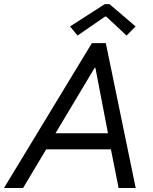

<svg xmlns="http://www.w3.org/2000/svg" viewBox="-59 -934 759 954"><path d="M397.5 -719.7H466.8L615.2 0H530.3L492.2 -191.9H170.4L55.7 0H-39.1ZM289.1 -802.7 461.9 -913.6H484.9L614.7 -802.7L569.8 -757.3L468.8 -851.6H462.9L326.2 -757.3ZM477.5 -272 415 -596.7H411.1L216.8 -272Z"/></svg>

Font: Reddit Sans Chocolate
Style: Italic
Weight: 400
Italic angle: -11.25°
Designer: Stephen Hutchings
Version: Version 1.013